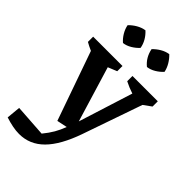

<svg xmlns="http://www.w3.org/2000/svg" viewBox="-314 -805 1088 1088"><g transform="rotate(45 230.5 -261.0)"><path d="M175 -6 29 -421Q4 -432 -19 -445V-487H216V-445L162 -423L263 -90L366 -416Q329 -428 296 -445V-487H499V-445L452 -411L328 -54Q283 75 221 137.5Q159 200 74 200Q49 200 21 194.5Q-7 189 -38 179L-30 95L163 108Q190 75 207 45.5Q224 16 237 -19ZM165 -722Q185 -704 198.5 -680.5Q212 -657 216 -632Q199 -613 175 -598.5Q151 -584 126 -581Q107 -597 92.5 -621Q78 -645 73 -671Q91 -690 115 -704Q139 -718 165 -722ZM356 -722Q375 -704 389 -680.5Q403 -657 408 -632Q391 -613 367 -598.5Q343 -584 318 -581Q276 -615 265 -671Q283 -690 306.5 -704Q330 -718 356 -722Z"/></g></svg>

Font: Piazzolla SemiBold
Style: Regular
Weight: 600
Designer: Juan Pablo del Peral
Foundry: Huerta Tipografica
Version: Version 1.330